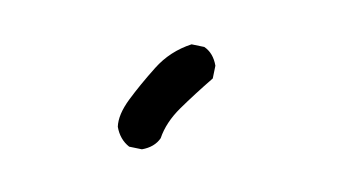

<svg xmlns="http://www.w3.org/2000/svg" viewBox="-35 -909 571 322"><g transform="rotate(-15 250.0 -747.5)"><path d="M181.6 -673.8 162.1 -683.6Q150.4 -699.2 152.3 -720.7Q158.2 -740.2 182.6 -759.8Q207 -779.3 238.3 -799.8Q269.5 -820.3 307.6 -822.3L327.1 -812.5Q338.9 -798.8 336.9 -777.3L327.1 -757.8Q291 -740.2 261.7 -723.6Q232.4 -707 216.8 -683.6Q203.1 -671.9 181.6 -673.8Z"/></g></svg>

Font: JasonHandwriting4
Style: Regular
Weight: 400
Version: Version 1.01.21